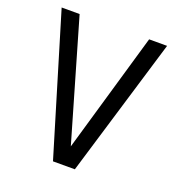

<svg xmlns="http://www.w3.org/2000/svg" viewBox="-129 -817 858 924"><g transform="rotate(20 300.0 -355.0)"><path d="M244 0 30 -710H122L300 -97L478 -710H570L356 0Z"/></g></svg>

Font: Geist Mono
Style: Regular
Weight: 400
Monospace: yes
Designer: Basement.studio, Andrés Briganti, Mateo Zaragoza
Foundry: Basement.studio, Vercel, Andrés Briganti, Guido Ferreyra, Mateo Zaragoza
Version: Version 1.500; ttfautohint (v1.8.4.7-5d5b)